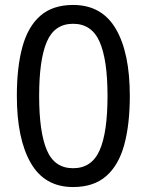

<svg xmlns="http://www.w3.org/2000/svg" viewBox="-20 -745 591 775"><path d="M275 10Q160 10 104 -87.5Q48 -185 48 -358Q48 -474 70.5 -556Q93 -638 143 -681.5Q193 -725 275 -725Q391 -725 447.5 -628.5Q504 -532 504 -358Q504 -243 481.5 -160.5Q459 -78 408.5 -34Q358 10 275 10ZM275 -66Q350 -66 382 -138Q414 -210 414 -358Q414 -504 382 -576.5Q350 -649 275 -649Q200 -649 169 -576.5Q138 -504 138 -358Q138 -212 169 -139Q200 -66 275 -66Z"/></svg>

Font: ltelugu05
Style: Book
Weight: 400
Designer: Jelle Bosma - Monotype Design Team
Foundry: Monotype Imaging Inc.
Version: Version 2.003